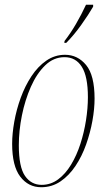

<svg xmlns="http://www.w3.org/2000/svg" viewBox="-20 -776 448 806"><path d="M153 10Q99 10 65 -34.5Q31 -79 31 -172Q31 -215 40 -265.5Q49 -316 67 -365.5Q85 -415 112 -456Q139 -497 174.5 -521.5Q210 -546 253 -546Q306 -546 341.5 -503Q377 -460 377 -362Q377 -319 368 -269Q359 -219 341.5 -169.5Q324 -120 297 -79.5Q270 -39 234 -14.5Q198 10 153 10ZM155 0Q193 0 224 -23Q255 -46 278.5 -85Q302 -124 317.5 -172Q333 -220 341 -271Q349 -322 349 -368Q349 -455 323.5 -495.5Q298 -536 251 -536Q205 -536 169.5 -501.5Q134 -467 109.5 -411.5Q85 -356 72 -291.5Q59 -227 59 -166Q59 -75 85 -37.5Q111 0 155 0ZM251 -604Q276 -636 299 -675.5Q322 -715 341 -756H371V-748Q352 -715 321 -671.5Q290 -628 258 -596H250Z"/></svg>

Font: Noto Serif Display ExtraCondensed Thin
Style: Italic
Weight: 100
Width: 2
Italic angle: -12°
Designer: Monotype Design Team
Foundry: Monotype Imaging Inc.
Version: Version 2.009